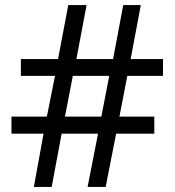

<svg xmlns="http://www.w3.org/2000/svg" viewBox="-20 -734 686 754"><path d="M480 -436 449 -276H586V-209H436L395 0H324L365 -209H222L183 0H113L151 -209H25V-276H164L196 -436H62V-502H208L248 -714H320L280 -502H424L464 -714H533L493 -502H620V-436ZM235 -276H378L409 -436H266Z"/></svg>

Font: Noto Sans Siddham
Style: Regular
Weight: 400
Designer: Monotype Design Team
Foundry: Monotype Imaging Inc.
Version: Version 2.004; ttfautohint (v1.8.4.7-5d5b)